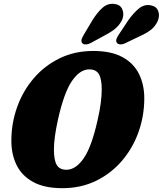

<svg xmlns="http://www.w3.org/2000/svg" viewBox="-20 -977 853 1006"><path d="M469 -710Q562.5 -710 621.2 -678Q680 -646 708 -590Q736 -534 736 -462Q736 -370 705.8 -285.2Q675.5 -200.5 618.8 -134.2Q562 -68 483 -29.5Q404 9 306.5 9Q213.5 9 154.5 -23Q95.5 -55 67.5 -111Q39.5 -167 39.5 -239Q39.5 -331.5 69.8 -416Q100 -500.5 156.8 -566.8Q213.5 -633 292.5 -671.5Q371.5 -710 469 -710ZM328 -87.5Q377 -87.5 418.8 -148Q460.5 -208.5 491.5 -348.5Q503 -398.5 508 -437.8Q513 -477 513 -507.5Q513 -564 498 -588.8Q483 -613.5 447.5 -613.5Q399 -613.5 357.2 -553Q315.5 -492.5 284 -351.5Q262.5 -254.5 262.5 -193.5Q262.5 -137.5 277.5 -112.5Q292.5 -87.5 328 -87.5ZM464 -870.5Q489 -911 516.5 -935.8Q544 -960.5 579 -956.5Q609.5 -953 620.2 -929.5Q631 -906 622 -878.5Q611 -852 590.2 -832.5Q569.5 -813 530.5 -792.5L456 -752Q443.5 -745 430.2 -744.2Q417 -743.5 410.5 -751.5Q404 -761 408 -772.2Q412 -783.5 420.5 -797.5ZM652 -870.5Q680 -910 708.5 -933Q737 -956 771 -949Q800 -943.5 809 -919Q818 -894.5 806.5 -867Q794.5 -840.5 772.8 -822.5Q751 -804.5 711 -786.5L636 -750.5Q623 -744 610.2 -744.5Q597.5 -745 592 -753.5Q586 -763 590.8 -774.5Q595.5 -786 604.5 -799Z"/></svg>

Font: Fraunces 144pt S100 Black
Style: Italic
Weight: 900
Italic angle: -16°
Version: Version 1.000; ttfautohint (v1.8.3)